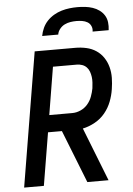

<svg xmlns="http://www.w3.org/2000/svg" viewBox="-62 -1001 724 1047"><g transform="rotate(-5 300.0 -477.5)"><path d="M27 0 149 -735H371Q402 -735 431.5 -728.5Q461 -722 485 -706Q509 -690 525 -666Q541 -642 548.5 -613.5Q556 -585 555.5 -554.5Q555 -524 550 -493Q545 -459 532 -425.5Q519 -392 496 -364Q473 -336 440.5 -318Q408 -300 374 -293L489 0H373L259 -289H183L135 0ZM198 -382H324Q347 -382 369.5 -392Q392 -402 408 -420.5Q424 -439 432.5 -462Q441 -485 445 -507Q447 -523 448 -538.5Q449 -554 447 -569Q445 -584 440 -598Q435 -612 425 -622.5Q415 -633 401 -638Q387 -643 371 -643H241ZM197 -815Q201 -837 210.5 -858Q220 -879 236 -896Q252 -913 272.5 -925Q293 -937 315 -943.5Q337 -950 359 -952.5Q381 -955 402 -955Q424 -955 445 -952.5Q466 -950 485.5 -943.5Q505 -937 521.5 -925Q538 -913 548.5 -896Q559 -879 561.5 -858Q564 -837 561 -815H473Q476 -831 469.5 -845.5Q463 -860 450 -867.5Q437 -875 421.5 -877.5Q406 -880 390 -880Q374 -880 357.5 -877.5Q341 -875 325.5 -867.5Q310 -860 298.5 -845.5Q287 -831 285 -815Z"/></g></svg>

Font: Iosevka SS04 SmBd Ex Obl
Style: Regular
Weight: 600
Width: 7
Italic angle: -9°
Monospace: yes
Designer: Belleve Invis
Foundry: Belleve Invis
Version: Version 19.0.0; ttfautohint (v1.8.4)